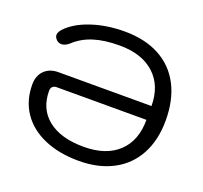

<svg xmlns="http://www.w3.org/2000/svg" viewBox="-124 -853 1060 1005"><g transform="rotate(20 406.0 -350.5)"><path d="M46 -284Q46 -333 75 -362Q104 -391 153 -391H671Q671 -504 601 -568Q531 -632 407 -632Q323 -632 263 -613Q203 -594 161 -555Q138 -534 117 -534Q101 -534 90 -544Q76 -558 76 -571Q76 -585 91 -603Q137 -653 221.5 -681.5Q306 -710 407 -710Q520 -710 601 -666.5Q682 -623 724.5 -541Q767 -459 767 -345Q767 -236 724 -156Q681 -76 600.5 -33.5Q520 9 410 9Q300 9 217.5 -27Q135 -63 90.5 -129Q46 -195 46 -284ZM671 -314H171Q157 -314 148.5 -306Q140 -298 140 -283Q140 -182 211 -125.5Q282 -69 410 -69Q534 -69 602.5 -133.5Q671 -198 671 -314Z"/></g></svg>

Font: Kodchasan Medium
Style: Regular
Weight: 500
Designer: Katatrad Aksorn Co.,Ltd.
Foundry: Cadson Demak Co.,Ltd.
Version: Version 1.000; ttfautohint (v1.6)